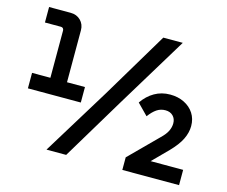

<svg xmlns="http://www.w3.org/2000/svg" viewBox="-99 -835 1147 971"><g transform="rotate(15 474.5 -350.0)"><path d="M143 -307V-603Q143 -610 139 -614.5Q135 -619 128 -619H44V-700H157Q189 -700 209.5 -679.5Q230 -659 230 -628V-307ZM47 -275V-356H324V-275ZM218 0 434 -352 642 -700H744L518 -328L321 0ZM615 0V-66L760 -211Q784 -234 793.5 -254Q803 -274 803 -294Q803 -318 788 -333Q773 -348 748 -348Q723 -348 703 -334.5Q683 -321 663 -294L607 -351Q633 -389 669.5 -410Q706 -431 751 -431Q792 -431 824.5 -415Q857 -399 875.5 -370.5Q894 -342 894 -304Q894 -270 877 -235Q860 -200 821 -160L717 -55L713 -80H912V0Z"/></g></svg>

Font: SUSE Thin SemiBold
Style: Regular
Weight: 600
Version: Version 1.000